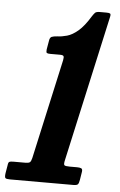

<svg xmlns="http://www.w3.org/2000/svg" viewBox="-75 -817 535 855"><g transform="rotate(5 192.5 -389.0)"><path d="M-19.5 -26 -13.5 -61.5Q-12 -75 -7.2 -77.5Q-2.5 -80 11 -80H63.5Q79.5 -80 84.8 -84.5Q90 -89 93.5 -104L192 -549Q195 -563.5 192 -568Q189 -572.5 175.5 -572.5H133Q121 -572.5 117.2 -575.2Q113.5 -578 115 -591L121.5 -628.5Q123.5 -645 132.2 -648.5Q141 -652 157 -653Q177 -653.5 200.2 -660Q223.5 -666.5 249.2 -688.2Q275 -710 303 -756Q309.5 -766 315 -771.8Q320.5 -777.5 336.5 -777.5H365Q378 -777.5 382.2 -774.8Q386.5 -772 383.5 -759.5L239 -107Q234.5 -88 238.8 -84Q243 -80 262.5 -80H296Q307 -80 313.8 -77.2Q320.5 -74.5 319 -62.5L313 -25Q310.5 -9.5 305.8 -4.8Q301 0 286 0H2.5Q-14 0 -18 -4.2Q-22 -8.5 -19.5 -26Z"/></g></svg>

Font: Besley* Condensed
Style: Bold Italic
Weight: 700
Width: 3
Italic angle: -13°
Designer: Owen Earl
Foundry: indestructible type*
Version: Version 3.000; ttfautohint (v1.8.3)